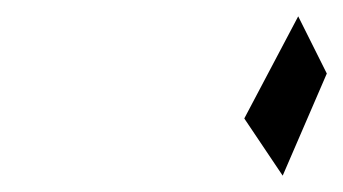

<svg xmlns="http://www.w3.org/2000/svg" viewBox="-20 -901 420 235"><path d="M279 -756 326 -686 380 -811 345 -881Z"/></svg>

Font: bitstorm
Style: obl
Weight: 400
Version: Version 0.2